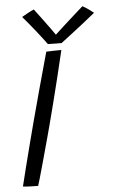

<svg xmlns="http://www.w3.org/2000/svg" viewBox="-59 -912 562 955"><g transform="rotate(-5 222.0 -435.0)"><path d="M92 3Q79 3 54.5 2.2Q30 1.5 16.5 -0.5Q25.5 -38 39.5 -93.5Q53.5 -149 68.8 -208.2Q84 -267.5 97 -316Q115 -384 138.8 -471.2Q162.5 -558.5 190.5 -658.5Q199.5 -659 225 -659.8Q250.5 -660.5 266 -660.5Q251 -596.5 234.5 -529Q218 -461.5 202 -399Q186 -336.5 173 -287Q167.5 -266 158.5 -233.2Q149.5 -200.5 139.5 -163.8Q129.5 -127 119.8 -92.5Q110 -58 102.8 -32.2Q95.5 -6.5 92 3ZM389 -868Q402.5 -861.5 420.5 -848.5Q438.5 -835.5 444 -830.5Q373.5 -773.5 331 -741.2Q288.5 -709 270 -694.5Q258 -694.5 236.8 -694.8Q215.5 -695 202 -695.5Q150.5 -765.5 86 -841Q97 -847 115 -857.2Q133 -867.5 147 -873Q164 -850.5 184.5 -823Q205 -795.5 222 -772Q239 -748.5 245.5 -738.5Q260.5 -752.5 286 -775.8Q311.5 -799 339.5 -824Q367.5 -849 389 -868Z"/></g></svg>

Font: Grandstander Light
Style: Italic
Weight: 300
Italic angle: -15°
Designer: Tyler Finck
Foundry: Etcetera Type Co
Version: Version 1.200; ttfautohint (v1.8.3)